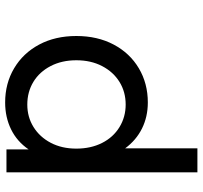

<svg xmlns="http://www.w3.org/2000/svg" viewBox="-40 -534 769 728"><g transform="rotate(-90 344.0 -170.5)"><path d="M448.5 -501C410.2 -523.7 367 -535 319 -535C281.7 -535 247.7 -527.5 217 -512.5C186.3 -497.5 161 -475.3 141 -446V-530H54V194H145V-80C165.7 -52 190.8 -30.7 220.5 -16C250.2 -1.3 283 6 319 6C367 6 410.2 -5.3 448.5 -28C486.8 -50.7 516.8 -82.5 538.5 -123.5C560.2 -164.5 571 -211.7 571 -265C571 -318.3 560.2 -365.3 538.5 -406C516.8 -446.7 486.8 -478.3 448.5 -501ZM397 -101.5C371.7 -85.8 343 -78 311 -78C279.7 -78 251.2 -85.8 225.5 -101.5C199.8 -117.2 179.8 -139.2 165.5 -167.5C151.2 -195.8 144 -228.3 144 -265C144 -301.7 151.3 -334 166 -362C180.7 -390 200.7 -411.8 226 -427.5C251.3 -443.2 279.7 -451 311 -451C343 -451 371.7 -443.3 397 -428C422.3 -412.7 442.3 -390.8 457 -362.5C471.7 -334.2 479 -301.7 479 -265C479 -228.3 471.7 -195.8 457 -167.5C442.3 -139.2 422.3 -117.2 397 -101.5Z"/></g></svg>

Font: Rookery
Style: Regular
Weight: 400
Designer: Ryan Kimball / Julieta Ulanovsky
Foundry: Motorola Mobility LLC.
Version: Version 1.0